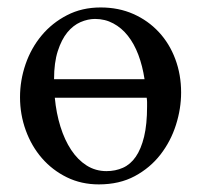

<svg xmlns="http://www.w3.org/2000/svg" viewBox="-20 -480 540 515"><path d="M465.8 -231.9Q465.8 -188.5 451.9 -144.8Q438 -101.1 410.4 -65.4Q382.8 -29.8 341.6 -7.6Q300.3 14.6 245.1 14.6Q198.2 14.6 159.4 -4.4Q120.6 -23.4 92.5 -55.7Q64.5 -87.9 49.1 -130.4Q33.7 -172.9 33.7 -219.2Q33.7 -264.6 48.6 -307.9Q63.5 -351.1 91.6 -384.8Q119.6 -418.5 159.7 -439.2Q199.7 -460 250 -460Q298.3 -460 337.9 -442.4Q377.4 -424.8 406 -394Q434.6 -363.3 450.2 -321.5Q465.8 -279.8 465.8 -231.9ZM374.5 -194.3V-206.1Q374.5 -210.9 373.5 -217.8H127Q130.9 -176.3 142.1 -140.4Q153.3 -104.5 170.9 -77.9Q188.5 -51.3 212.4 -36.1Q236.3 -21 265.6 -21Q289.6 -21 309.8 -30Q330.1 -39.1 344.2 -59.6Q358.4 -80.1 366.5 -113.3Q374.5 -146.5 374.5 -194.3ZM367.7 -267.6Q362.3 -303.2 351.1 -333Q339.8 -362.8 323 -384Q306.2 -405.3 283.9 -417.2Q261.7 -429.2 234.9 -429.2Q215.8 -429.2 196 -420.7Q176.3 -412.1 160.6 -393.1Q145 -374 135 -343Q125 -312 125 -267.6Z"/></svg>

Font: Doulos SIL CyrE
Style: Regular
Weight: 400
Designer: Walt Agee, Victor Gaultney, Peter Martin, Debbi Hosken, Becca Hirsbrunner
Foundry: SIL International
Version: Version 5.000